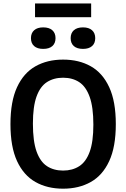

<svg xmlns="http://www.w3.org/2000/svg" viewBox="-20 -1100 742 1129"><path d="M351 9.5Q258 9.5 188.5 -29.8Q119 -69 80.2 -152.8Q41.5 -236.5 41.5 -370Q41.5 -503.5 80.2 -587.2Q119 -671 188.5 -710.2Q258 -749.5 351 -749.5Q444.5 -749.5 514 -710.2Q583.5 -671 622.2 -587.2Q661 -503.5 661 -370Q661 -236.5 622.2 -152.8Q583.5 -69 513.8 -29.8Q444 9.5 351 9.5ZM351 -97Q406 -97 446 -122.8Q486 -148.5 507.5 -207.8Q529 -267 529 -367Q529 -470 507.2 -530.5Q485.5 -591 445.8 -617Q406 -643 351 -643Q296.5 -643 256.5 -617.5Q216.5 -592 195 -532.8Q173.5 -473.5 173.5 -373Q173.5 -269.5 195 -209.2Q216.5 -149 256.2 -123Q296 -97 351 -97ZM468 -812.5Q433 -812.5 414.2 -829Q395.5 -845.5 395.5 -875.5Q395.5 -905.5 414.2 -922.2Q433 -939 468 -939Q502.5 -939 521.2 -922.2Q540 -905.5 540 -875.5Q540 -845.5 521.2 -829Q502.5 -812.5 468 -812.5ZM234 -812.5Q199.5 -812.5 180.8 -829Q162 -845.5 162 -875.5Q162 -905.5 180.8 -922.2Q199.5 -939 234 -939Q269 -939 287.8 -922.2Q306.5 -905.5 306.5 -875.5Q306.5 -845.5 287.8 -829Q269 -812.5 234 -812.5ZM186 -999V-1079.5H516V-999Z"/></svg>

Font: Encode Sans SC SemiCondensed SemiBold
Style: Regular
Weight: 600
Width: 4
Designer: Multiple Designers
Foundry: Impallari Type
Version: Version 3.002